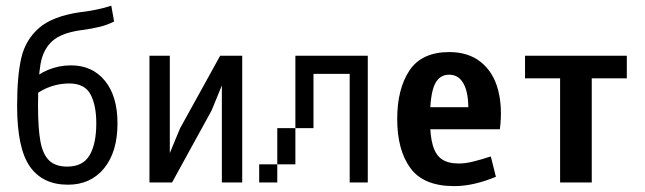

<svg xmlns="http://www.w3.org/2000/svg" viewBox="-20 -630 2228 663"><path d="M264.6 -526.4 256.8 -525.4Q190.4 -515.6 159.7 -487.3Q128.9 -459 120.1 -409.7Q111.3 -360.4 111.3 -264.6Q111.3 -186.5 119.6 -141.6Q127.9 -96.7 149.9 -75.7Q171.9 -54.7 211.9 -54.7Q266.6 -54.7 289.6 -94.2Q312.5 -133.8 312.5 -204.1Q312.5 -266.6 292.5 -304.2Q272.5 -341.8 218.8 -341.8Q186.5 -341.8 156.2 -331.5Q126 -321.3 103.5 -303.7L77.1 -342.8Q141.6 -404.3 225.6 -404.3Q298.8 -404.3 342.3 -351.1Q385.7 -297.9 385.7 -204.1Q385.7 -105.5 339.4 -48.8Q293 7.8 214.8 7.8Q127 7.8 83 -55.2Q39.1 -118.2 39.1 -264.6Q39.1 -368.2 53.7 -430.7Q68.4 -493.2 115.2 -533.7Q162.1 -574.2 256.8 -587.9L265.6 -588.9Q289.1 -591.8 314.9 -597.2Q340.8 -602.5 364.3 -610.4L374 -555.7Q350.6 -543.9 325.2 -537.6Q299.8 -531.2 264.6 -526.4Z M566.4 -437.5V0H496.1V-437.5ZM816.4 -437.5V0H746.1V-437.5ZM788.1 -437.5 710.9 -249 574.2 0H524.4L601.6 -186.5L740.2 -437.5Z M1125 -437.5V-375H1062.5V-437.5ZM1062.5 -437.5V-375H1000V-437.5ZM1187.5 -437.5V-375H1125V-437.5ZM1250 -437.5V-375H1187.5V-437.5ZM1250 -375V-312.5H1187.5V-375ZM1250 -312.5V-250H1187.5V-312.5ZM1250 -250V-187.5H1187.5V-250ZM1250 -187.5V-125H1187.5V-187.5ZM1250 -125V-62.5H1187.5V-125ZM1250 -62.5V0H1187.5V-62.5ZM937.5 -62.5V0H875V-62.5ZM1000 -125V-62.5H937.5V-125ZM1062.5 -375V-312.5H1000V-375ZM1062.5 -312.5V-250H1000V-312.5ZM1062.5 -250V-187.5H1000V-250ZM1000 -187.5V-125H937.5V-187.5Z M1531.2 -450.2Q1597.7 -450.2 1640.6 -415.5Q1683.6 -380.9 1699.7 -320.3Q1715.8 -259.8 1706.1 -183.6H1412.1V-259.8H1634.8L1595.7 -218.8Q1601.6 -294.9 1584.5 -333.5Q1567.4 -372.1 1531.2 -372.1Q1496.1 -372.1 1480.5 -336.9Q1464.8 -301.8 1464.8 -218.8Q1464.8 -161.1 1474.6 -127.9Q1484.4 -94.7 1505.9 -80.1Q1527.3 -65.4 1564.5 -65.4Q1586.9 -65.4 1614.7 -72.3Q1642.6 -79.1 1674.8 -89.8L1692.4 -19.5Q1614.3 12.7 1548.8 12.7Q1442.4 12.7 1397 -49.8Q1351.6 -112.3 1351.6 -218.8Q1351.6 -323.2 1394 -386.7Q1436.5 -450.2 1531.2 -450.2Z M2023.4 -359.4V0H1914.1V-359.4H1793V-437.5H2144.5V-359.4Z"/></svg>

Font: Sudo Var
Style: Regular
Weight: 400
Monospace: yes
Designer: Jens Kutilek
Foundry: Jens Kutilek
Version: Version 0.065;FEAKit 1.0